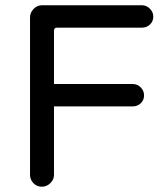

<svg xmlns="http://www.w3.org/2000/svg" viewBox="-20 -703 634 729"><path d="M94 -39V-637Q94 -655 107.5 -669Q121 -683 139 -683H519Q536 -683 549 -670Q562 -657 562 -640Q562 -622 549.5 -610Q537 -598 519 -598H196Q185 -598 185 -586V-384H484Q502 -384 514.5 -371Q527 -358 527 -341Q527 -323 514.5 -311Q502 -299 484 -299H185V-39Q185 -21 171 -7.5Q157 6 139 6Q120 6 107 -7.5Q94 -21 94 -39Z"/></svg>

Font: 寒蝉全圆体
Style: Regular
Weight: 400
Designer: Warren2060
      Designed by Motoya company      

      [Varela Round]
      Joe Prince(Latin component); Avraham Cornf
Foundry: ChillType
Version: Version 3.200